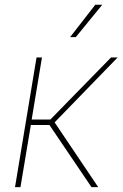

<svg xmlns="http://www.w3.org/2000/svg" viewBox="-20 -773 506 793"><path d="M42 0 130.9 -535.6H153.3L110.8 -279.3H188L438.5 -535.6H465.8L205.6 -267.6L385.7 0H357.9L184.1 -256.8H107.4L64.5 0ZM269.5 -619.6 373.5 -753.4H402.3L293 -619.6Z"/></svg>

Font: Inter 20pt Thin
Style: Italic
Weight: 250
Italic angle: -9.3988°
Version: Version 4.001;git-66647c0bb